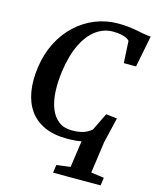

<svg xmlns="http://www.w3.org/2000/svg" viewBox="-140 -846 954 1175"><g transform="rotate(15 336.5 -258.5)"><path d="M311.5 234 318.5 183.5 406 172 430 3.5Q412.5 7 390.5 9Q368.5 11 338.5 11Q255.5 11 196.2 -15.8Q137 -42.5 101.8 -92Q66.5 -141.5 54.8 -210.8Q43 -280 55 -365Q67.5 -453 103.8 -524Q140 -595 194.8 -645.8Q249.5 -696.5 317.5 -723.8Q385.5 -751 461.5 -751Q497.5 -751 527 -747.5Q556.5 -744 581.8 -739.2Q607 -734.5 629.5 -730.2Q652 -726 673 -725L633.5 -525.5H556L548.5 -664.5Q543 -672 529.5 -679Q516 -686 494.2 -690.5Q472.5 -695 442 -695Q385.5 -695 336.5 -659.5Q287.5 -624 253.2 -554.2Q219 -484.5 204 -380.5Q194.5 -311 197.5 -250.2Q200.5 -189.5 218.5 -143.5Q236.5 -97.5 270.2 -71.5Q304 -45.5 355.5 -45.5Q389.5 -45.5 412.8 -51Q436 -56.5 451.5 -65.5Q467 -74.5 478.5 -84L533 -195.5L603 -187.5L565 -27L537 172.5L619.5 184L612.5 234Z"/></g></svg>

Font: Merriweather 36pt SemiBold
Style: Italic
Weight: 600
Italic angle: -7.8°
Version: Version 2.101